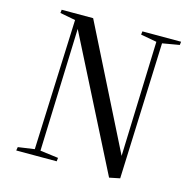

<svg xmlns="http://www.w3.org/2000/svg" viewBox="-108 -834 929 949"><g transform="rotate(15 356.5 -359.5)"><path d="M565 -109 585 -698 503 -713 505 -730H703L701 -713L614 -698L587 0L533 11L193 -659L171 -30L264 -18L262 0H55L58 -18L142 -30L169 -698L90 -713L92 -730H253Z"/></g></svg>

Font: Literata 72pt
Style: Italic
Weight: 400
Italic angle: -2°
Designer: Latin by Veronika Burian and Jose Scaglione. Greek by Irene Vlachou. Cyrillic by Vera Evstafieva
Foundry: TypeTogether
Version: Version 3.002